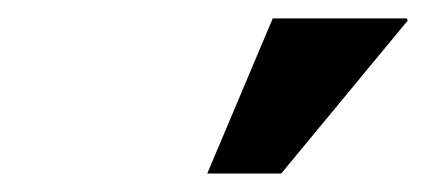

<svg xmlns="http://www.w3.org/2000/svg" viewBox="-20 -810 464 209"><path d="M276.9 -790H422.9L423.8 -787.6L286.1 -621.1H205.6Z"/></svg>

Font: Roboto-BlackItalic
Style: Italic
Weight: 900
Italic angle: -12°
Designer: Google
Version: Version 1.100141; 2013